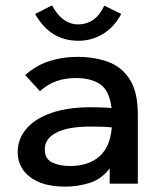

<svg xmlns="http://www.w3.org/2000/svg" viewBox="-20 -685 590 716"><path d="M224 11Q139 11 92.5 -24.5Q46 -60 46 -118Q46 -167 78.5 -205Q111 -243 172 -264Q233 -285 317 -285Q333 -285 353.5 -284.5Q374 -284 396 -282Q388 -347 354 -370.5Q320 -394 263 -394Q225 -394 192 -383Q159 -372 129 -345L74 -405Q114 -441 163.5 -457Q213 -473 268 -473Q333 -473 384 -454Q435 -435 464.5 -388Q494 -341 494 -258V0H389V-57Q359 -17 314.5 -3Q270 11 224 11ZM147 -128Q147 -93 174 -79.5Q201 -66 241 -66Q310 -66 350.5 -101.5Q391 -137 397 -210Q377 -212 356 -212.5Q335 -213 319 -213Q233 -213 190 -190.5Q147 -168 147 -128ZM369 -664 432 -633Q407 -585 365 -559Q323 -533 272 -533Q167 -533 111 -633L174 -665Q212 -594 272 -594Q303 -594 327.5 -611Q352 -628 369 -664Z"/></svg>

Font: Inconsolata SemiExpanded SemiBold
Style: Regular
Weight: 600
Width: 6
Monospace: yes
Designer: Raph Levien, Cyreal, Brenton Simpson
Foundry: Raph Levien, Cyreal, Google
Version: Version 3.001; ttfautohint (v1.8.2.53-6de2)